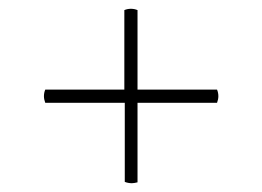

<svg xmlns="http://www.w3.org/2000/svg" viewBox="-20 -572 597 437"><path d="M477 -353Q477 -346 474 -338H293V-157Q285 -155 280 -155Q272 -155 264 -158V-338H83Q80 -346 80 -353Q80 -361 83 -368H263V-549Q270 -552 278 -552Q286 -552 293 -549V-368H474Q477 -361 477 -353Z"/></svg>

Font: Arima Madurai Thin
Style: Regular
Weight: 250
Designer: Joana Correia and Natanael Gama
Foundry: NDISCOVER
Version: Version 1.019; ttfautohint (v1.5) -l 7 -r 28 -G 50 -x 13 -D 